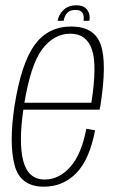

<svg xmlns="http://www.w3.org/2000/svg" viewBox="-20 -700 441 724"><path d="M145.5 4Q56.5 4 35 -77.2Q13.5 -158.5 34.5 -299Q59.5 -459.5 110 -529.8Q160.5 -600 248.5 -600Q336 -600 360 -531Q384 -462 358.5 -301Q357 -292 355.5 -286.5H68Q50 -161.5 67.5 -94Q86 -23 148.5 -23Q203 -23 245.2 -70.8Q287.5 -118.5 305.5 -214.5L338.5 -208.5Q317.5 -98 267.5 -47Q217.5 4 145.5 4ZM72 -312.5H324.5Q347 -455 326.5 -513.5Q306 -573 245.5 -573Q183 -573 138.5 -513.5Q96 -456 72 -312.5ZM268 -680Q297 -680 309.2 -662.5Q321.5 -645 317 -621.5H295Q298 -640 291.2 -651.2Q284.5 -662.5 265 -662.5Q243 -662.5 233 -651Q223 -639.5 220 -621.5H197Q201.5 -645 219.5 -662.5Q237.5 -680 268 -680Z"/></svg>

Font: Anybody ExtraLight
Style: Italic
Weight: 200
Italic angle: -10°
Designer: Tyler Finck
Foundry: Etcetera Type Company
Version: Version 1.010; ttfautohint (v1.8.3) -l 8 -r 50 -G 200 -x 14 